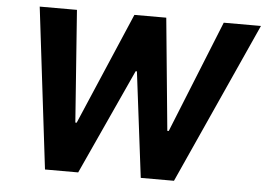

<svg xmlns="http://www.w3.org/2000/svg" viewBox="-51 -795 1195 863"><g transform="rotate(5 546.0 -363.5)"><path d="M94.1 -727.3H262.1L299 -221.9H305L521.3 -727.3H665.1L714.1 -220.9H720.5L924.4 -727.3H1092.3L763.5 0H613.6L554.7 -475.5H549L331.3 0H181.5Z"/></g></svg>

Font: Inter P
Style: Bold Italic
Weight: 700
Italic angle: 9.39999°
Designer: Rasmus Andersson
Foundry: rsms
Version: Version 3.018;git-588b23468